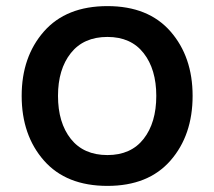

<svg xmlns="http://www.w3.org/2000/svg" viewBox="-20 -592 702 629"><path d="M332 17Q197 17 124 -66Q51 -149 51 -278Q51 -406 124 -489Q197 -572 332 -572Q466 -572 538.5 -489Q611 -406 611 -278Q611 -149 538.5 -66Q466 17 332 17ZM332 -84Q409 -84 450.5 -137Q492 -190 492 -278Q492 -365 450.5 -418Q409 -471 332 -471Q254 -471 212 -418Q170 -365 170 -278Q170 -190 212 -137Q254 -84 332 -84Z"/></svg>

Font: Biryani DemiBold
Style: Regular
Weight: 600
Designer: Dan Reynolds and Mathieu Réguer
Foundry: Dan Reynolds and Mathieu Réguer
Version: Version 1.003;PS 001.003;hotconv 1.0.70;makeotf.lib2.5.58329